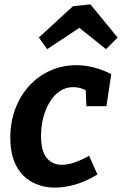

<svg xmlns="http://www.w3.org/2000/svg" viewBox="-20 -843 556 875"><path d="M231 12Q174 12 127.5 -12.5Q81 -37 54 -87.5Q27 -138 27 -216Q27 -288 50.5 -349Q74 -410 115 -454Q156 -498 211 -522Q266 -546 328 -546Q366 -546 406.5 -536Q447 -526 487 -505L465 -359H374L370 -441L384 -426Q347 -446 314 -446Q280 -446 252.5 -427.5Q225 -409 206 -377Q187 -345 177 -305.5Q167 -266 167 -224Q167 -154 193 -123Q219 -92 262 -92Q289 -92 320.5 -103Q352 -114 386 -133L424 -48Q376 -18 326 -3Q276 12 231 12ZM195 -619 157 -672 313 -815 392 -823 516 -672 463 -619 298 -751 393 -750Z"/></svg>

Font: Bitter Thin
Style: Bold Italic
Weight: 700
Italic angle: -9°
Version: Version 3.021